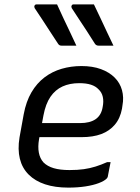

<svg xmlns="http://www.w3.org/2000/svg" viewBox="-20 -844 640 875"><path d="M240 -824Q254 -793 269 -761Q284 -729 299 -698Q314 -667 328 -636Q311 -636 295.5 -636Q280 -636 260 -636Q254 -636 250.5 -638.5Q247 -641 245 -644Q223 -678 206 -703.5Q189 -729 173.5 -753.5Q158 -778 138 -807Q135 -813 137.5 -818.5Q140 -824 147 -824Q166 -824 179.5 -824Q193 -824 206.5 -824Q220 -824 240 -824ZM408 -824Q423 -793 438 -761Q453 -729 467.5 -698Q482 -667 497 -636Q480 -636 464 -636Q448 -636 429 -636Q423 -636 419 -638.5Q415 -641 413 -644Q392 -678 375 -703.5Q358 -729 342 -753.5Q326 -778 307 -807Q304 -813 306.5 -818.5Q309 -824 315 -824Q334 -824 347.5 -824Q361 -824 375 -824Q389 -824 408 -824ZM351 -543Q402 -543 440 -529Q478 -515 502.5 -490.5Q527 -466 536 -433Q545 -400 538 -363L536 -349Q528 -305 503.5 -276Q479 -247 441.5 -233Q404 -219 352 -219Q328 -219 295 -219Q262 -219 223.5 -219Q185 -219 145 -219L108 -213L117 -283Q161 -283 200.5 -283Q240 -283 276 -283Q312 -283 345 -283Q390 -283 416 -301Q442 -319 448 -357Q453 -382 448.5 -402.5Q444 -423 429 -437Q416 -451 394.5 -458Q373 -465 341 -465Q298 -465 265 -450Q232 -435 210 -403Q188 -371 178 -318L158 -210Q152 -175 157 -148.5Q162 -122 178 -104Q196 -86 225 -77.5Q254 -69 297 -69Q334 -69 362 -73Q390 -77 415.5 -85Q441 -93 468 -105H484Q481 -89 477.5 -72Q474 -55 471 -38Q470 -36 469 -34Q468 -32 466 -30Q455 -19 430 -9.5Q405 0 369.5 5.5Q334 11 291 11Q231 11 185.5 -4Q140 -19 110.5 -48.5Q81 -78 70.5 -120.5Q60 -163 69 -218L88 -323Q99 -382 123.5 -423.5Q148 -465 183 -491.5Q218 -518 261 -530.5Q304 -543 351 -543Z"/></svg>

Font: Rec Mono Linear
Style: Italic
Weight: 400
Italic angle: -10°
Monospace: yes
Version: Version 1.085; ttfautohint (v1.8.4.7-5d5b)